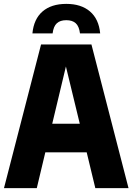

<svg xmlns="http://www.w3.org/2000/svg" viewBox="-22 -969 682 989"><path d="M-1.5 0 189.5 -740H449L640 0H469L424.5 -184.5H211.5L167.5 0ZM247 -331.5H389L317.5 -626.5ZM145 -797Q152 -871 197.2 -910Q242.5 -949 319.5 -949Q396 -949 441.5 -910Q487 -871 494 -797H390Q385.5 -833.5 368.2 -849.2Q351 -865 319.5 -865Q288 -865 270.8 -849.2Q253.5 -833.5 249 -797Z"/></svg>

Font: Encode Sans Condensed Condensed ExtraBold
Style: Regular
Weight: 800
Width: 3
Designer: Multiple Designers
Foundry: Impallari Type
Version: Version 3.000; ttfautohint (v1.8.3) -l 8 -r 50 -G 200 -x 14 